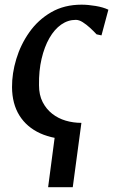

<svg xmlns="http://www.w3.org/2000/svg" viewBox="-20 -587 500 822"><path d="M290 10Q210 10 152.2 -16.2Q94.5 -42.5 63.2 -92.5Q32 -142.5 31.5 -213.5Q31 -272.5 49.8 -334.5Q68.5 -396.5 105.8 -449.2Q143 -502 199 -534.5Q255 -567 329 -567Q357 -567 389.5 -561.5Q422 -556 444 -545.5L414.5 -435.5L393.5 -440Q381 -453.5 365.5 -467.8Q350 -482 334.2 -492Q318.5 -502 304.5 -502Q271 -502 242 -481.8Q213 -461.5 191.5 -424Q170 -386.5 158 -335.2Q146 -284 147 -222Q147 -180.5 162.5 -150.2Q178 -120 203.5 -100Q229 -80 261.2 -70.5Q293.5 -61 328.5 -61ZM220.5 -47.5 328.5 -61 291.5 214.5H186Z"/></svg>

Font: Merriweather 20pt Medium
Style: Italic
Weight: 500
Italic angle: -7.8°
Version: Version 2.101